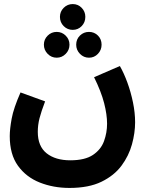

<svg xmlns="http://www.w3.org/2000/svg" viewBox="-20 -694 735 945"><path d="M28 -24Q28 -59 37.5 -110.5Q47 -162 81 -239L202 -195Q183 -145 174.5 -112Q166 -79 166 -45Q166 26 209.5 60.5Q253 95 326 95Q398 95 437.5 68.5Q477 42 492 0.5Q507 -41 507 -85Q507 -130 492.5 -186.5Q478 -243 443 -314L570 -369Q590 -334 607 -287.5Q624 -241 634.5 -190Q645 -139 645 -92Q645 -40 629.5 16.5Q614 73 578 121.5Q542 170 479.5 200.5Q417 231 322 231Q243 231 176 204.5Q109 178 68.5 122Q28 66 28 -24ZM338 -547Q312 -547 293.5 -565.5Q275 -584 275 -611Q275 -637 293.5 -655.5Q312 -674 338 -674Q364 -674 382 -655.5Q400 -637 400 -611Q400 -584 382 -565.5Q364 -547 338 -547ZM259 -410Q233 -410 214.5 -429Q196 -448 196 -474Q196 -500 214.5 -518.5Q233 -537 259 -537Q285 -537 303.5 -518.5Q322 -500 322 -474Q322 -448 303.5 -429Q285 -410 259 -410ZM418 -410Q392 -410 373.5 -429Q355 -448 355 -474Q355 -501 373.5 -519Q392 -537 418 -537Q444 -537 462 -519Q480 -501 480 -474Q480 -448 462 -429Q444 -410 418 -410Z"/></svg>

Font: Noto Sans Arabic SemCond
Style: Bold
Weight: 700
Width: 4
Designer: Monotype Design Team, Nadine Chahine, Nizar Qandah and Khaled Hosny
Foundry: Monotype Imaging Inc.
Version: Version 2.012; ttfautohint (v1.8.4.7-5d5b)